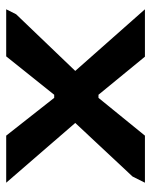

<svg xmlns="http://www.w3.org/2000/svg" viewBox="46 -534 488 620"><g transform="rotate(-90 290.0 -224.0)"><path d="M10 0 30 -40 203 -225 10 -448H162L284 -293H294L418 -448H570L554 -416L371 -225L570 0H417L294 -150H284L162 0Z"/></g></svg>

Font: Goldman
Style: Regular
Weight: 400
Designer: Jaikishan Patel
Version: Version 1.000; ttfautohint (v1.8.3)